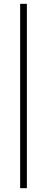

<svg xmlns="http://www.w3.org/2000/svg" viewBox="-20 -750 245 1000"><path d="M85 230V-730H120V230Z"/></svg>

Font: Cairo Play ExtraLight
Style: Regular
Weight: 250
Version: Version 3.119